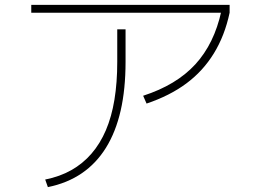

<svg xmlns="http://www.w3.org/2000/svg" viewBox="-20 -733 1040 786"><path d="M165 2Q225 -10 272 -36.5Q319 -63 354.5 -104Q390 -145 413.5 -200Q437 -255 448.5 -325Q460 -395 460 -480V-613H494V-480Q494 -368 474 -280.5Q454 -193 414 -128.5Q374 -64 314.5 -23.5Q255 17 176 33ZM108 -681V-713H920V-681ZM566 -341Q702 -385 779.5 -469.5Q857 -554 886 -687L920 -681Q900 -587 855.5 -514.5Q811 -442 743 -391.5Q675 -341 580 -309Z"/></svg>

Font: M PLUS 2 Thin ExtraLight
Style: Regular
Weight: 250
Version: Version 1.001